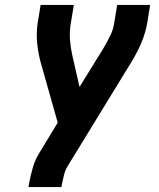

<svg xmlns="http://www.w3.org/2000/svg" viewBox="-20 -755 640 775"><path d="M95 0 96 -7Q102 -42 112 -77Q122 -112 142 -143L213 -260L144 -504Q134 -541 130 -581Q126 -621 132 -662L144 -735H278L266 -662Q260 -628 262.5 -595Q265 -562 272 -531L301 -404L398 -561Q412 -585 424.5 -610Q437 -635 441 -662L453 -735H586L574 -661Q567 -621 550 -581Q533 -541 510 -504L254 -86Q243 -68 238 -47.5Q233 -27 229 -7L228 0Z"/></svg>

Font: Iosevka Curly XBdEx
Style: Italic
Weight: 800
Width: 7
Italic angle: -9°
Monospace: yes
Designer: Belleve Invis
Foundry: Belleve Invis
Version: Version 11.1.0; ttfautohint (v1.8.3)